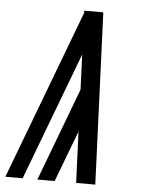

<svg xmlns="http://www.w3.org/2000/svg" viewBox="-53 -777 605 819"><g transform="rotate(5 250.0 -367.5)"><path d="M304 0 295 -219 212 0H138L288 -398L282 -548L75 0H1L275 -726L274 -735H356L386 0Z"/></g></svg>

Font: Iosevka Medium Oblique
Style: Regular
Weight: 500
Italic angle: -9°
Monospace: yes
Designer: Belleve Invis
Foundry: Belleve Invis
Version: Version 32.5.0; ttfautohint (v1.8.4)